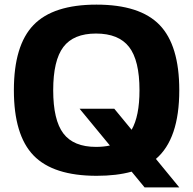

<svg xmlns="http://www.w3.org/2000/svg" viewBox="-20 -740 835 830"><path d="M397 -720Q585 -720 670 -632Q755 -544 755 -350Q755 -139 654 -53L755 70H605L549 2Q485 20 398 20Q210 20 125 -68Q40 -156 40 -350Q40 -544 125 -632Q210 -720 397 -720ZM583 -350Q583 -479 538 -537Q493 -595 395 -595Q298 -595 254 -537Q210 -479 210 -350Q210 -221 254 -163Q298 -105 395 -105Q428 -105 455 -111L324 -270H474L549 -179Q583 -238 583 -350Z"/></svg>

Font: Fivo Sans
Style: Regular
Weight: 700
Designer: Alexander Slobzheninov
Foundry: Alexander Slobzheninov
Version: 1.0